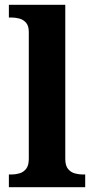

<svg xmlns="http://www.w3.org/2000/svg" viewBox="-20 -780 392 800"><path d="M17 0V-53H29Q44 -53 60.5 -57.5Q77 -62 88.5 -76Q100 -90 100 -118V-646Q100 -673 88 -686Q76 -699 59.5 -703Q43 -707 29 -707H17V-760H252V-118Q252 -90 263.5 -76Q275 -62 292 -57.5Q309 -53 323 -53H335V0Z"/></svg>

Font: Noto Serif Gujarati
Style: Regular
Weight: 400
Designer: Universal Thirst, Indian Type Foundry and the Monotype Design Team
Foundry: Monotype Imaging Inc.
Version: Version 2.102